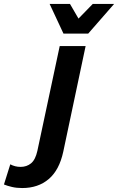

<svg xmlns="http://www.w3.org/2000/svg" viewBox="-179 -755 597 971"><path d="M-159 178 -127 76Q-103 89 -75 89Q-44 89 -22 71Q0 53 10 8L123 -522H254L141 12Q121 105 67.5 150.5Q14 196 -67 196Q-95 196 -118.5 190.5Q-142 185 -159 178ZM72 -735H175L218 -661L290 -735H398L267 -585H142Z"/></svg>

Font: Radio Canada SemiBold
Style: Italic
Weight: 600
Italic angle: -12°
Designer: Charles Daoud, Etienne Aubert Bonn, Alexandre Saumier Demers, Jacques Le Bailly
Foundry: Radio-Canada
Version: Version 2.104; ttfautohint (v1.8.4.7-5d5b);gftools[0.9.28.de